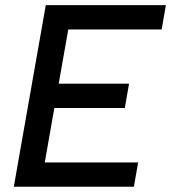

<svg xmlns="http://www.w3.org/2000/svg" viewBox="-20 -713 653 733"><path d="M32.7 0 154.8 -693.4H613.3L597.2 -600.6H240.7L204.1 -393.6H472.7L456.5 -300.8H187.5L150.9 -92.8H507.3L491.2 0Z"/></svg>

Font: CaskaydiaCove NFP
Style: Italic
Weight: 400
Italic angle: -10°
Designer: Aaron Bell
Foundry: Saja Typeworks
Version: Version 2111.001; VTT 6.35;Nerd Fonts 3.1.1